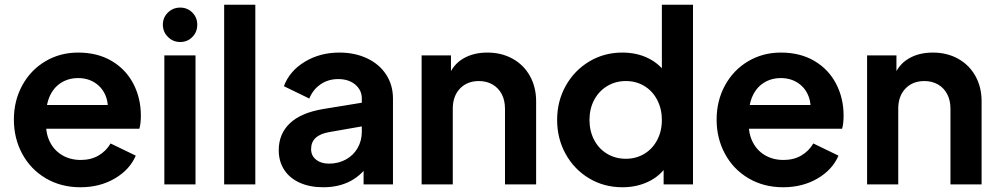

<svg xmlns="http://www.w3.org/2000/svg" viewBox="-20 -777 4206 809"><path d="M38.5 -273Q38.5 -352.8 73.9 -417.4Q109.2 -482 171.2 -518.8Q233.2 -555.5 309.2 -555.5Q390.8 -555.5 450.5 -520.2Q510.2 -485 541.9 -424.1Q573.5 -363.2 573.5 -290Q573.5 -256 567.2 -234.5H147.2V-334.5H492.8L430.5 -288Q440 -332.8 426.6 -369.4Q413.2 -406 382 -427Q350.8 -448 309.2 -448Q267.5 -448 235.4 -426.9Q203.2 -405.8 187.2 -366Q171.2 -326.2 174.8 -272Q170.5 -222 188 -183.8Q205.5 -145.5 240.2 -124.2Q275 -103 320.2 -103Q363.2 -103 395.1 -121.6Q427 -140.2 446 -172.5L552 -121.2Q526.8 -62 463.8 -25Q400.8 12 318.8 12Q237.2 12 173.2 -25.6Q109.2 -63.2 73.9 -128.5Q38.5 -193.8 38.5 -273Z M672.5 -543.5H803.8V0H672.5ZM666.2 -673Q666.2 -703.3 687.6 -724.2Q709 -745 739.2 -745Q769.6 -745 790.4 -724.2Q811.2 -703.3 811.2 -673Q811.2 -642 790.4 -621Q769.6 -600 739.2 -600Q709 -600 687.6 -621.4Q666.2 -642.8 666.2 -673Z M924.5 -757H1055.8V0H924.5Z M1154.5 -144.2Q1154.5 -213 1201.5 -257.6Q1248.5 -302.2 1342.8 -317.8L1520.5 -346.8V-247.2L1367.5 -220.5Q1328.8 -213.8 1309.8 -195.9Q1290.8 -178 1290.8 -148.8Q1290.8 -121 1311.9 -104.2Q1333 -87.5 1365.8 -87.5Q1406 -87.5 1437.9 -105.2Q1469.8 -123 1487.1 -153.8Q1504.5 -184.5 1504.5 -221.5V-362Q1504.5 -397.2 1477 -420.5Q1449.5 -443.8 1404.8 -443.8Q1362.8 -443.8 1330.6 -421.6Q1298.5 -399.5 1283.2 -361.8L1176.2 -413.8Q1200 -477.8 1264 -516.6Q1328 -555.5 1410 -555.5Q1475.5 -555.5 1527.1 -531Q1578.8 -506.5 1607.2 -462.5Q1635.8 -418.5 1635.8 -362V0H1512V-92.8L1540.2 -94.5Q1507.8 -41.5 1458.1 -14.8Q1408.5 12 1342 12Q1285.2 12 1242.9 -7.1Q1200.5 -26.2 1177.5 -61.5Q1154.5 -96.8 1154.5 -144.2Z M1756.5 -543.5H1880.2V-436.5L1870 -455.5Q1888.5 -504.5 1931.4 -530Q1974.2 -555.5 2033.5 -555.5Q2093.2 -555.5 2140 -529.5Q2186.8 -503.5 2212.9 -456.8Q2239 -410 2239 -350.2V0H2107.8V-319Q2107.8 -354.2 2094 -380.5Q2080.2 -406.8 2055.1 -421.1Q2030 -435.5 1998 -435.5Q1948.5 -435.5 1918.1 -403.8Q1887.8 -372 1887.8 -319V0H1756.5Z M2327.5 -271.8Q2327.5 -350.8 2363.8 -415.5Q2400 -480.2 2462.8 -517.9Q2525.5 -555.5 2602 -555.5Q2664 -555.5 2712.4 -531.2Q2760.8 -507 2789 -463.2L2768.8 -435.5V-757H2900V0H2776.2V-105L2789.8 -79Q2761.8 -35.5 2712.4 -11.8Q2663 12 2602.8 12Q2524.8 12 2462.1 -25.6Q2399.5 -63.2 2363.5 -128Q2327.5 -192.8 2327.5 -271.8ZM2768.8 -271.8Q2768.8 -318.2 2749.2 -355.9Q2729.8 -393.5 2695.1 -414.5Q2660.5 -435.5 2617.2 -435.5Q2573.2 -435.5 2538.1 -414.1Q2503 -392.8 2483.4 -355.6Q2463.8 -318.5 2463.8 -271.8Q2463.8 -225 2483.4 -187.5Q2503 -150 2538.1 -129Q2573.2 -108 2617.2 -108Q2660.5 -108 2695.1 -129Q2729.8 -150 2749.2 -187.2Q2768.8 -224.5 2768.8 -271.8Z M2999.5 -273Q2999.5 -352.8 3034.9 -417.4Q3070.2 -482 3132.2 -518.8Q3194.2 -555.5 3270.2 -555.5Q3351.8 -555.5 3411.5 -520.2Q3471.2 -485 3502.9 -424.1Q3534.5 -363.2 3534.5 -290Q3534.5 -256 3528.2 -234.5H3108.2V-334.5H3453.8L3391.5 -288Q3401 -332.8 3387.6 -369.4Q3374.2 -406 3343 -427Q3311.8 -448 3270.2 -448Q3228.5 -448 3196.4 -426.9Q3164.2 -405.8 3148.2 -366Q3132.2 -326.2 3135.8 -272Q3131.5 -222 3149 -183.8Q3166.5 -145.5 3201.2 -124.2Q3236 -103 3281.2 -103Q3324.2 -103 3356.1 -121.6Q3388 -140.2 3407 -172.5L3513 -121.2Q3487.8 -62 3424.8 -25Q3361.8 12 3279.8 12Q3198.2 12 3134.2 -25.6Q3070.2 -63.2 3034.9 -128.5Q2999.5 -193.8 2999.5 -273Z M3633.5 -543.5H3757.2V-436.5L3747 -455.5Q3765.5 -504.5 3808.4 -530Q3851.2 -555.5 3910.5 -555.5Q3970.2 -555.5 4017 -529.5Q4063.8 -503.5 4089.9 -456.8Q4116 -410 4116 -350.2V0H3984.8V-319Q3984.8 -354.2 3971 -380.5Q3957.2 -406.8 3932.1 -421.1Q3907 -435.5 3875 -435.5Q3825.5 -435.5 3795.1 -403.8Q3764.8 -372 3764.8 -319V0H3633.5Z"/></svg>

Font: Trafiko Sans Variable
Style: Regular
Weight: 400
Designer: Gumpita Rahayu / Trafiko
Foundry: Tokotype / Trafiko
Version: Version 0.001;FEAKit 1.0